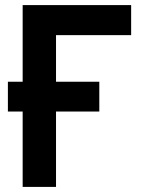

<svg xmlns="http://www.w3.org/2000/svg" viewBox="-20 -734 570 754"><path d="M69 0V-296H11V-413H69V-714H495V-596H200V-413H370V-296H200V0Z"/></svg>

Font: Noto Sans Mono Condensed
Style: Bold
Weight: 700
Width: 3
Designer: Monotype Design Team
Foundry: Monotype Imaging Inc.
Version: Version 2.014